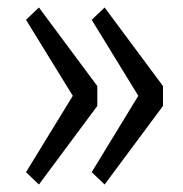

<svg xmlns="http://www.w3.org/2000/svg" viewBox="-20 -550 490 513"><path d="M415.5 -320V-267L259.5 -57L225 -90L349.5 -294L225 -497L259.5 -530ZM240 -320V-267L84 -57L49.5 -90L174.5 -294L49.5 -497L84 -530Z"/></svg>

Font: League Mono Condensed Light
Style: Regular
Weight: 300
Width: 1
Designer: Tyler Finck
Foundry: The League of Moveable Type / Tyler Finck
Version: Version 2.210